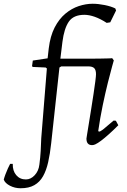

<svg xmlns="http://www.w3.org/2000/svg" viewBox="-137 -762 678 1024"><path d="M390 -60Q398 -60 412 -71Q426 -82 469 -119L481 -118L494 -94Q467 -67 443.5 -46Q420 -25 402 -11.5Q384 2 371 8Q362 12 354 12Q324 12 324 -23Q324 -23 327.5 -45.5Q331 -68 337 -104Q343 -140 349.5 -181.5Q356 -223 362 -262Q368 -301 371.5 -329Q375 -357 375 -366Q375 -389 365.5 -398.5Q356 -408 333 -408H190L180 -402L136 2Q130 58 120 102.5Q110 147 92.5 178Q75 209 46 225.5Q17 242 -27 242Q-58 242 -84 228.5Q-110 215 -117 196Q-114 184 -108 168Q-102 152 -95 136.5Q-88 121 -83 112H-69Q-70 149 -50.5 172Q-31 195 1 195Q27 195 48 172.5Q69 150 73 116Q78 78 80 43.5Q82 9 83 -25L113 -397L106 -402L37 -405L34 -410L38 -439L117 -451L123 -504Q131 -570 154.5 -615.5Q178 -661 211.5 -689Q245 -717 283 -729.5Q321 -742 357 -742Q387 -742 421.5 -735Q456 -728 478 -717L482 -706L451 -643L432 -640Q398 -662 368 -672.5Q338 -683 313 -683Q255 -683 230 -646.5Q205 -610 196 -539L185 -449H287Q308 -449 337.5 -449Q367 -449 395.5 -449.5Q424 -450 442.5 -450.5Q461 -451 461 -452L470 -440Q470 -440 461 -408Q452 -376 438.5 -322Q425 -268 411 -201Q397 -134 387 -64Z"/></svg>

Font: Alegreya
Style: Italic
Weight: 400
Italic angle: -7°
Designer: Juan Pablo del Peral
Foundry: Huerta Tipografica
Version: Version 2.009